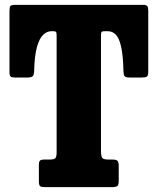

<svg xmlns="http://www.w3.org/2000/svg" viewBox="-20 -770 648 790"><path d="M140 -24V-90.5Q140 -105 144.5 -109.2Q149 -113.5 162.5 -113.5H183Q202.5 -113.5 207.8 -119.2Q213 -125 213 -144.5V-621.5Q213 -632 211.5 -636.8Q210 -641.5 199.5 -641.5H190Q173.5 -641.5 158 -627.2Q142.5 -613 132.2 -577.2Q122 -541.5 120.5 -477.5Q120 -461 114.2 -456Q108.5 -451 91 -451H43Q28.5 -451 23.8 -455Q19 -459 19 -473V-721.5Q19 -738 22 -744Q25 -750 41.5 -750H569.5Q582 -750 586 -745Q590 -740 590 -726V-476Q590 -459 584.8 -455Q579.5 -451 562 -451H515.5Q497.5 -451 493 -456Q488.5 -461 488 -477.5Q486.5 -541.5 478.5 -577.2Q470.5 -613 456.8 -627.2Q443 -641.5 424 -641.5H409.5Q398 -641.5 396.8 -636.5Q395.5 -631.5 395.5 -620V-150.5Q395.5 -128 400.2 -120.8Q405 -113.5 427 -113.5H442Q458.5 -113.5 463.5 -108.2Q468.5 -103 468.5 -87V-26Q468.5 -8.5 462.5 -4.2Q456.5 0 440 0H166Q150.5 0 145.2 -4Q140 -8 140 -24Z"/></svg>

Font: Besley* Condensed Heavy
Style: Regular
Weight: 800
Width: 3
Designer: Owen Earl
Foundry: indestructible type*
Version: Version 3.000; ttfautohint (v1.8.3)